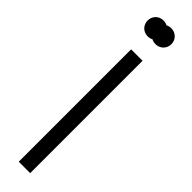

<svg xmlns="http://www.w3.org/2000/svg" viewBox="-318 -893 870 870"><g transform="rotate(45 117.0 -458.0)"><path d="M80 0V-720H153.3V0ZM91.7 -814.7Q77.2 -814.7 65.5 -821.3Q53.8 -828 47.2 -839.7Q40.5 -851.3 40.5 -865.3Q40.5 -879.7 47.2 -891.3Q53.8 -903 65.5 -909.7Q77.2 -916.3 91.7 -916.3Q105.8 -916.3 117.6 -909.7Q129.3 -903 136.1 -891.3Q142.8 -879.7 142.8 -865.3Q142.8 -851.3 136.1 -839.7Q129.3 -828 117.6 -821.3Q105.8 -814.7 91.7 -814.7ZM141.3 -814.7Q126.8 -814.7 115.2 -821.3Q103.5 -828 96.8 -839.7Q90.2 -851.3 90.2 -865.3Q90.2 -879.7 96.8 -891.3Q103.5 -903 115.2 -909.7Q126.8 -916.3 141.3 -916.3Q155.5 -916.3 167.2 -909.7Q179 -903 185.8 -891.3Q192.5 -879.7 192.5 -865.3Q192.5 -851.3 185.8 -839.7Q179 -828 167.2 -821.3Q155.5 -814.7 141.3 -814.7Z"/></g></svg>

Font: Hauora
Style: Regular
Weight: 400
Designer: Wayne Shih
Foundry: WCYS
Version: Version 1.001